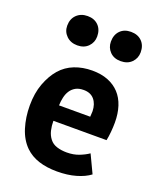

<svg xmlns="http://www.w3.org/2000/svg" viewBox="-133 -774 710 867"><g transform="rotate(20 222.0 -340.5)"><path d="M29.3 0ZM402.3 -29.3Q376.5 -9.8 336.4 1.7Q296.4 13.2 246.1 13.2Q196.3 13.2 158 0.7Q119.6 -11.7 92.3 -38.1Q60.1 -69.8 44.7 -119.1Q29.3 -168.5 29.3 -225.6Q29.3 -284.7 46.6 -331.1Q64 -377.4 90.8 -408.2Q118.2 -439.5 157 -454.6Q195.8 -469.7 241.7 -469.7Q284.7 -469.7 317.4 -456.8Q350.1 -443.8 372.3 -419.9Q394.5 -396 405.8 -361.3Q417 -326.7 417 -283.7Q417 -262.2 414.8 -238.3Q412.6 -214.4 408.7 -196.3H153.3Q153.3 -172.4 158.4 -150.6Q163.6 -128.9 176.3 -112.8Q189 -96.2 210.4 -89.4Q231.9 -82.5 258.3 -82.5Q291 -82.5 317.1 -92.8Q343.3 -103 361.3 -115.7ZM234.9 -374Q211.4 -374 196 -365.2Q180.7 -356.4 171.4 -342Q162.1 -327.6 158 -308.8Q153.8 -290 153.3 -270.5H303.2Q304.7 -285.2 304.7 -297.4Q303.7 -332 285.9 -353Q268.1 -374 234.9 -374ZM64.9 -621.6Q64.9 -654.3 85.2 -674.1Q105.5 -693.8 137.7 -693.8Q169.9 -693.8 189.5 -674.1Q209 -654.3 209 -621.6Q209 -592.8 189.5 -573Q169.9 -553.2 137.7 -553.2Q105.5 -553.2 85.2 -573Q64.9 -592.8 64.9 -621.6ZM274.9 -621.6Q274.9 -654.3 294.2 -674.1Q313.5 -693.8 345.7 -693.8Q378.9 -693.8 398.4 -674.1Q418 -654.3 418 -621.6Q418 -592.8 398.4 -573Q378.9 -553.2 345.7 -553.2Q313.5 -553.2 294.2 -573Q274.9 -592.8 274.9 -621.6Z"/></g></svg>

Font: PT Astra Sans
Style: Bold
Weight: 700
Designer: A.Korolkova, I. Chaeva
Foundry: ParaType Ltd
Version: Version 1.001; ttfautohint (v1.6)